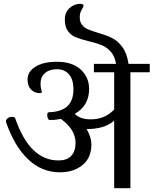

<svg xmlns="http://www.w3.org/2000/svg" viewBox="-20 -984 803 1004"><path d="M763 -650V-606H662V0H577V-353Q527 -309 433 -309Q458 -265 458 -229Q458 -159 411.5 -121Q365 -83 293 -83Q199 -83 127.5 -150.5Q56 -218 12 -344Q11 -346 11 -350Q11 -359 21 -366Q31 -373 43 -373Q56 -373 59 -367Q98 -254 154.5 -199.5Q211 -145 286 -145Q329 -145 352 -168.5Q375 -192 375 -237Q375 -271 357 -301.5Q339 -332 299 -362Q265 -356 241 -356Q235 -356 231 -364Q227 -372 227 -382Q227 -397 236 -397Q300 -399 332 -428.5Q364 -458 364 -517Q364 -570 340 -596Q316 -622 279 -622Q238 -622 215 -601.5Q192 -581 192 -548Q192 -527 195.5 -517Q199 -507 199 -504Q199 -497 188 -497Q160 -497 142 -516Q124 -535 124 -568Q124 -609 165 -635Q206 -661 278 -661Q357 -661 401.5 -621Q446 -581 446 -518Q446 -476 427.5 -443Q409 -410 371 -389Q399 -360 455 -360Q491 -360 520.5 -372Q550 -384 577 -411V-606H471V-650H587Q580 -691 558.5 -714.5Q537 -738 510.5 -748.5Q484 -759 442 -769Q401 -779 376.5 -789Q352 -799 335.5 -821Q319 -843 319 -882Q319 -919 343.5 -941.5Q368 -964 400 -964Q417 -964 417 -953Q417 -950 407 -933Q397 -916 397 -894Q397 -869 409 -854Q421 -839 439 -831Q457 -823 491 -813Q536 -800 565.5 -785.5Q595 -771 619.5 -738.5Q644 -706 652 -650Z"/></svg>

Font: Kurale
Style: Regular
Weight: 400
Designer: Eduardo Rodriguez Tunni
Foundry: Eduardo Rodriguez Tunni
Version: Version 2.000